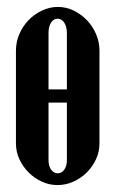

<svg xmlns="http://www.w3.org/2000/svg" viewBox="-20 -525 334 554"><path d="M147 -505Q171 -505 192.5 -494.5Q214 -484 230.5 -467Q247 -450 257 -427Q267 -404 267 -379V-111Q267 -87 257 -65.5Q247 -44 230.5 -27.5Q214 -11 192 -1Q170 9 146 9Q122 9 100.5 -1Q79 -11 62.5 -27.5Q46 -44 36 -65.5Q26 -87 26 -111V-379Q26 -404 36 -427Q46 -450 62.5 -467Q79 -484 101 -494.5Q123 -505 147 -505ZM146 -471Q135 -471 127.5 -460Q120 -449 120 -430V-267H173V-430Q173 -448 165.5 -459.5Q158 -471 146 -471ZM120 -229V-63Q120 -46 127.5 -35.5Q135 -25 147 -25Q158 -25 165.5 -35.5Q173 -46 173 -63V-229Z"/></svg>

Font: Moniqa ExtBd Cond Paragraph
Style: Regular
Weight: 800
Width: 3
Designer: Rajesh Rajput
Foundry: Rajesh Rajput
Version: Version 1.000